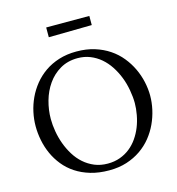

<svg xmlns="http://www.w3.org/2000/svg" viewBox="-130 -1012 1053 1140"><g transform="rotate(-15 397.0 -441.5)"><path d="M144 -368.2Q144 -331.1 150.9 -291.3Q157.7 -251.5 171.6 -213.4Q185.5 -175.3 206.8 -140.9Q228 -106.4 257.1 -80.8Q286.1 -55.2 322.5 -40Q358.9 -24.9 403.8 -24.9Q444.8 -24.9 479 -37.4Q513.2 -49.8 540.5 -71.5Q567.9 -93.3 588.4 -122.8Q608.9 -152.3 622.6 -186.3Q636.2 -220.2 643.3 -258.8Q650.4 -297.4 650.4 -331.1Q650.4 -367.2 642.6 -411.1Q634.8 -455.1 619.6 -493.4Q604.5 -531.7 582.5 -565.2Q560.5 -598.6 531.7 -623.3Q502.9 -647.9 467.5 -662.1Q432.1 -676.3 390.6 -676.3Q329.1 -676.3 282.7 -648.9Q236.3 -621.6 205.6 -577.6Q174.8 -533.7 159.4 -478.8Q144 -423.8 144 -368.2ZM45.9 -350.1Q45.9 -392.1 55.2 -435.5Q64.5 -479 83.5 -519.8Q102.5 -560.5 131.3 -596.2Q160.2 -631.8 198.7 -658.7Q237.3 -685.5 286.1 -700.9Q335 -716.3 394 -716.3Q455.1 -716.3 505.1 -700.7Q555.2 -685.1 594.7 -658.4Q634.3 -631.8 663.3 -595.9Q692.4 -560.1 711.7 -519.3Q731 -478.5 740.5 -435.1Q750 -391.6 750 -350.1Q750 -308.6 740.5 -265.4Q731 -222.2 712.2 -181.4Q693.4 -140.6 664.6 -104.7Q635.7 -68.8 596.9 -42Q558.1 -15.1 509.5 0.5Q460.9 16.1 401.9 16.1Q338.4 16.1 287.4 1Q236.3 -14.2 196.8 -40.3Q157.2 -66.4 128.7 -101.8Q100.1 -137.2 81.8 -177.7Q63.5 -218.3 54.7 -262.5Q45.9 -306.6 45.9 -350.1ZM258.3 -900.4H523.4V-844.2L258.3 -840.3Z"/></g></svg>

Font: Lora
Style: Regular
Weight: 400
Designer: Olga Karpushina, Alexei Vanyashin
Foundry: Cyreal (www.cyreal.org, a@cyreal.org)
Version: Version 1.014